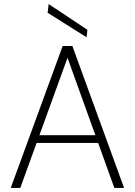

<svg xmlns="http://www.w3.org/2000/svg" viewBox="-20 -927 664 947"><path d="M33 0 289 -700H337L592 0H544L313 -642L80 0ZM142 -222 157 -260H469L484 -222ZM407 -743 215 -864 220 -907 411 -780Z"/></svg>

Font: DM Sans 16pt ExtraLight
Style: Regular
Weight: 250
Version: Version 4.004;gftools[0.9.30]